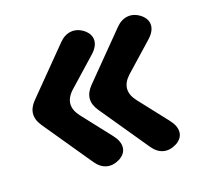

<svg xmlns="http://www.w3.org/2000/svg" viewBox="-66 -510 523 507"><g transform="rotate(-15 196.0 -256.5)"><path d="M184 -222Q170 -239 170 -256Q170 -273 184 -290L291 -420Q305 -437 323 -440Q341 -443 359 -431Q376 -419 376.5 -402Q377 -385 360 -367L288 -291Q256 -256 288 -221L359 -145Q376 -127 376 -110Q376 -93 359 -81Q340 -69 322.5 -72Q305 -75 291 -92ZM29 -222Q15 -239 15 -256Q15 -273 29 -290L136 -420Q150 -437 168 -440Q186 -443 204 -431Q221 -419 221.5 -402Q222 -385 205 -367L133 -291Q101 -256 133 -221L204 -145Q221 -127 221 -110Q221 -93 204 -81Q185 -69 167.5 -72Q150 -75 136 -92Z"/></g></svg>

Font: Winky Sans
Style: Regular
Weight: 400
Designer: Simon Atzbach
Foundry: typofactur
Version: Version 1.205